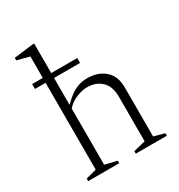

<svg xmlns="http://www.w3.org/2000/svg" viewBox="-177 -868 916 985"><g transform="rotate(-30 281.0 -375.0)"><path d="M171 -32 242 -15V0H58V-15L121 -32V-546H58V-575H121V-702L48 -721V-736L161 -750H171V-575H325V-546H171V-388H173Q210 -426 243 -443Q276 -460 317 -460Q380 -460 420.5 -425Q461 -390 461 -323V-32L524 -15V0H340V-15L411 -32V-296Q411 -357 378.5 -388.5Q346 -420 293 -420Q263 -420 228 -405.5Q193 -391 171 -364Z"/></g></svg>

Font: Spectral ExtraLight
Style: Regular
Weight: 275
Designer: Jean-Baptiste Levee
Foundry: Production Type
Version: Version 2.001